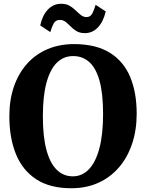

<svg xmlns="http://www.w3.org/2000/svg" viewBox="-20 -986 774 1017"><path d="M362 11Q246 12 172.5 -36Q99 -84 64.2 -170.2Q29.5 -256.5 29.5 -370Q29.5 -457.5 54 -528Q78.5 -598.5 123.8 -648.8Q169 -699 232.2 -725.8Q295.5 -752.5 373 -752.5Q489 -752 562 -706.5Q635 -661 669.5 -578.5Q704 -496 704 -383.5Q704 -296 679.5 -223.8Q655 -151.5 610 -99.2Q565 -47 502 -18.2Q439 10.5 362 11ZM365.5 -52Q415 -52 451 -89.5Q487 -127 506.5 -200.8Q526 -274.5 526 -382.5Q526 -490.5 507.2 -558Q488.5 -625.5 453 -657.2Q417.5 -689 367.5 -689Q317.5 -689 281.8 -654.5Q246 -620 226.5 -549Q207 -478 207 -370Q207 -262.5 226 -192Q245 -121.5 280.5 -86.8Q316 -52 365.5 -52ZM429.5 -810.5Q403 -810.5 385.2 -821.2Q367.5 -832 354.2 -845.8Q341 -859.5 327.8 -870Q314.5 -880.5 297 -880.5Q274.5 -880.5 264.2 -861.5Q254 -842.5 246.5 -816L193 -851.5Q205 -905.5 234 -935.8Q263 -966 304 -966Q330.5 -966 348.5 -955.5Q366.5 -945 380.5 -931.2Q394.5 -917.5 407.8 -906.8Q421 -896 437 -895.5Q458.5 -895 468.8 -914.5Q479 -934 486.5 -960.5L540 -925.5Q527.5 -871.5 498.8 -841Q470 -810.5 429.5 -810.5Z"/></svg>

Font: Merriweather 20pt ExtraBold
Style: Regular
Weight: 800
Version: Version 2.100